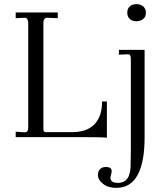

<svg xmlns="http://www.w3.org/2000/svg" viewBox="-20 -657 800 920"><path d="M55.2 -25.9 100.1 -22.9Q115.2 -22.9 115.2 -44.9V-550.8Q115.2 -558.1 109.9 -566.9Q103.5 -573.2 96.2 -571.8L55.2 -569.8V-597.2H256.8V-569.8L208 -571.8H206.1Q197.3 -571.8 192.9 -565.9Q188 -559.6 188 -550.8V-37.1Q188 -23.9 200.2 -23.9H326.2Q396.5 -23.9 433.1 -62Q469.2 -99.6 469.2 -170.9H492.2V2.9Q473.6 0 368.2 0H55.2ZM633.8 -637.2Q652.3 -637.2 667 -626Q679.2 -613.8 679.2 -596.2Q679.2 -576.2 666 -565.9Q652.3 -555.2 633.8 -555.2Q612.8 -555.2 602.1 -565.9Q589.8 -576.7 589.8 -596.2Q589.8 -616.7 603 -627Q614.7 -637.2 633.8 -637.2ZM672.9 0Q672.9 243.2 537.1 243.2Q497.6 243.2 474.1 224.1Q449.2 205.1 449.2 180.2Q449.2 163.6 460 152.8Q469.7 143.1 487.8 143.1Q499 143.1 506.8 147Q515.1 151.9 515.1 163.1Q515.1 168.9 512.2 179.2Q508.8 191.4 508.8 193.8Q508.8 219.2 543.9 219.2Q608.9 220.7 606 123Q606.9 98.1 606.9 68.8V-377Q606.9 -397 594.2 -397L549.8 -395V-418H672.9Z"/></svg>

Font: Unna Light
Style: Regular
Weight: 300
Designer: Jorge de Buen Unna
Foundry: Omnibus-Type
Version: Version 2.007;PS 002.007;hotconv 1.0.88;makeotf.lib2.5.64775